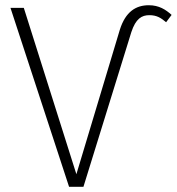

<svg xmlns="http://www.w3.org/2000/svg" viewBox="-20 -714 676 734"><path d="M244 0H299L482 -591C499 -643 522 -656 551 -656C580 -656 596 -645 615 -629L636 -657C614 -677 588 -694 549 -694C500 -694 460 -670 438 -600L272 -48L71 -684H20Z"/></svg>

Font: Fira Sans ExtraLight
Style: Regular
Weight: 200
Designer: bBox Type GmbH & Carrois Corporate GbR & Edenspiekermann AG
Foundry: bBox Type GmbH & Carrois Corporate GbR & Edenspiekermann AG
Version: Version 4.300;PS 004.300;hotconv 1.0.88;makeotf.lib2.5.64775